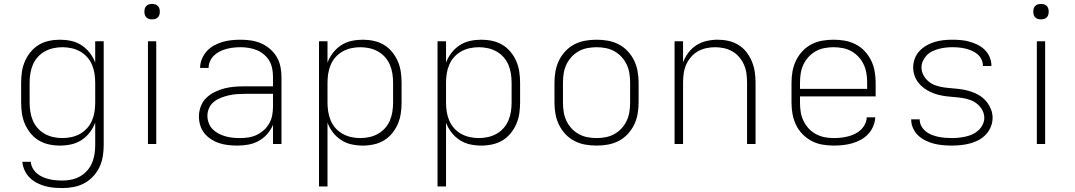

<svg xmlns="http://www.w3.org/2000/svg" viewBox="-20 -729 5440 972"><path d="M297 223Q274 223 251.5 221Q229 219 207.5 213Q186 207 166 196.5Q146 186 130 170Q114 154 104.5 133Q95 112 93 90H136Q137 107 145.5 122.5Q154 138 167 149Q180 160 196 167Q212 174 228.5 178Q245 182 262 183.5Q279 185 297 185Q320 185 343 180Q366 175 386 163.5Q406 152 421.5 134.5Q437 117 446 95.5Q455 74 458.5 51Q462 28 462 5V-108Q452 -81 434 -58Q416 -35 392 -19.5Q368 -4 340 2Q312 8 283 8Q255 8 227.5 2Q200 -4 176.5 -18Q153 -32 135 -54Q117 -76 106 -101.5Q95 -127 91 -154.5Q87 -182 87 -210V-310Q87 -338 91 -365.5Q95 -393 106 -418.5Q117 -444 135 -466Q153 -488 176.5 -502Q200 -516 227.5 -522Q255 -528 283 -528Q312 -528 340 -522Q368 -516 392 -500.5Q416 -485 434 -462Q452 -439 462 -412V-520H505V5Q505 34 500.5 62Q496 90 484 116Q472 142 452 163.5Q432 185 407 198.5Q382 212 353.5 217.5Q325 223 297 223ZM296 -30Q319 -30 342 -35Q365 -40 385.5 -51.5Q406 -63 421.5 -80.5Q437 -98 446 -119.5Q455 -141 458.5 -164Q462 -187 462 -210V-310Q462 -333 458.5 -356Q455 -379 446 -400.5Q437 -422 421.5 -439.5Q406 -457 385.5 -468.5Q365 -480 342 -485Q319 -490 296 -490Q273 -490 250 -485Q227 -480 206.5 -468.5Q186 -457 170.5 -439.5Q155 -422 146 -400.5Q137 -379 133.5 -356Q130 -333 130 -310V-210Q130 -187 133.5 -164Q137 -141 146 -119.5Q155 -98 170.5 -80.5Q186 -63 206.5 -51.5Q227 -40 250 -35Q273 -30 296 -30Z M729 0V-520H771V0ZM750 -631Q742 -631 734.5 -633Q727 -635 721 -641Q715 -647 713 -654.5Q711 -662 711 -670Q711 -678 713 -685.5Q715 -693 721 -699Q727 -705 734.5 -707Q742 -709 750 -709Q758 -709 765.5 -707Q773 -705 779 -699Q785 -693 787 -685.5Q789 -678 789 -670Q789 -662 787 -654.5Q785 -647 779 -641Q773 -635 765.5 -633Q758 -631 750 -631Z M1182 8Q1159 8 1136 5.5Q1113 3 1091 -4Q1069 -11 1049.5 -23.5Q1030 -36 1015.5 -53.5Q1001 -71 994 -93.5Q987 -116 987 -139Q987 -165 996.5 -190.5Q1006 -216 1025 -234Q1044 -252 1067.5 -263.5Q1091 -275 1116.5 -281.5Q1142 -288 1168 -290Q1194 -292 1220 -292H1362V-340Q1362 -361 1358 -382Q1354 -403 1343.5 -421Q1333 -439 1316.5 -453Q1300 -467 1280.5 -475Q1261 -483 1240 -486.5Q1219 -490 1198 -490Q1180 -490 1162 -488Q1144 -486 1127 -481.5Q1110 -477 1093.5 -469Q1077 -461 1064 -448.5Q1051 -436 1043.5 -419.5Q1036 -403 1036 -385H993Q993 -408 1002 -430Q1011 -452 1026.5 -469.5Q1042 -487 1063 -498.5Q1084 -510 1106 -516.5Q1128 -523 1151.5 -525.5Q1175 -528 1198 -528Q1225 -528 1251.5 -524Q1278 -520 1302 -509.5Q1326 -499 1346.5 -481.5Q1367 -464 1380.5 -441.5Q1394 -419 1399.5 -392.5Q1405 -366 1405 -340V0H1362V-97Q1351 -71 1332.5 -50Q1314 -29 1289.5 -15.5Q1265 -2 1237.5 3Q1210 8 1182 8ZM1195 -30Q1217 -30 1239 -33.5Q1261 -37 1280.5 -46.5Q1300 -56 1316.5 -71Q1333 -86 1343.5 -105Q1354 -124 1358 -145.5Q1362 -167 1362 -189V-254H1220Q1200 -254 1179.5 -252.5Q1159 -251 1139 -246.5Q1119 -242 1099.5 -234.5Q1080 -227 1064 -214.5Q1048 -202 1039 -183Q1030 -164 1030 -143Q1030 -125 1036.5 -107Q1043 -89 1056 -75.5Q1069 -62 1086 -53Q1103 -44 1121 -39Q1139 -34 1157.5 -32Q1176 -30 1195 -30Z M1595 215V-520H1638V-412Q1648 -439 1666 -462Q1684 -485 1708 -500.5Q1732 -516 1760 -522Q1788 -528 1817 -528Q1845 -528 1872.5 -522Q1900 -516 1923.5 -502Q1947 -488 1965 -466Q1983 -444 1994 -418.5Q2005 -393 2009 -365.5Q2013 -338 2013 -310V-210Q2013 -182 2009 -154.5Q2005 -127 1994 -101.5Q1983 -76 1965 -54Q1947 -32 1923.5 -18Q1900 -4 1872.5 2Q1845 8 1817 8Q1788 8 1760 2Q1732 -4 1708 -19.5Q1684 -35 1666 -58Q1648 -81 1638 -108V215ZM1804 -30Q1827 -30 1850 -35Q1873 -40 1893.5 -51.5Q1914 -63 1929.5 -80.5Q1945 -98 1954 -119.5Q1963 -141 1966.5 -164Q1970 -187 1970 -210V-310Q1970 -333 1966.5 -356Q1963 -379 1954 -400.5Q1945 -422 1929.5 -439.5Q1914 -457 1893.5 -468.5Q1873 -480 1850 -485Q1827 -490 1804 -490Q1781 -490 1758 -485Q1735 -480 1714.5 -468.5Q1694 -457 1678.5 -439.5Q1663 -422 1654 -400.5Q1645 -379 1641.5 -356Q1638 -333 1638 -310V-210Q1638 -187 1641.5 -164Q1645 -141 1654 -119.5Q1663 -98 1678.5 -80.5Q1694 -63 1714.5 -51.5Q1735 -40 1758 -35Q1781 -30 1804 -30Z M2195 215V-520H2238V-412Q2248 -439 2266 -462Q2284 -485 2308 -500.5Q2332 -516 2360 -522Q2388 -528 2417 -528Q2445 -528 2472.5 -522Q2500 -516 2523.5 -502Q2547 -488 2565 -466Q2583 -444 2594 -418.5Q2605 -393 2609 -365.5Q2613 -338 2613 -310V-210Q2613 -182 2609 -154.5Q2605 -127 2594 -101.5Q2583 -76 2565 -54Q2547 -32 2523.5 -18Q2500 -4 2472.5 2Q2445 8 2417 8Q2388 8 2360 2Q2332 -4 2308 -19.5Q2284 -35 2266 -58Q2248 -81 2238 -108V215ZM2404 -30Q2427 -30 2450 -35Q2473 -40 2493.5 -51.5Q2514 -63 2529.5 -80.5Q2545 -98 2554 -119.5Q2563 -141 2566.5 -164Q2570 -187 2570 -210V-310Q2570 -333 2566.5 -356Q2563 -379 2554 -400.5Q2545 -422 2529.5 -439.5Q2514 -457 2493.5 -468.5Q2473 -480 2450 -485Q2427 -490 2404 -490Q2381 -490 2358 -485Q2335 -480 2314.5 -468.5Q2294 -457 2278.5 -439.5Q2263 -422 2254 -400.5Q2245 -379 2241.5 -356Q2238 -333 2238 -310V-210Q2238 -187 2241.5 -164Q2245 -141 2254 -119.5Q2263 -98 2278.5 -80.5Q2294 -63 2314.5 -51.5Q2335 -40 2358 -35Q2381 -30 2404 -30Z M3000 8Q2971 8 2942.5 3Q2914 -2 2888 -15.5Q2862 -29 2842 -50.5Q2822 -72 2809.5 -98Q2797 -124 2792 -152.5Q2787 -181 2787 -210V-310Q2787 -339 2792 -367.5Q2797 -396 2809.5 -422Q2822 -448 2842 -469.5Q2862 -491 2888 -504.5Q2914 -518 2942.5 -523Q2971 -528 3000 -528Q3029 -528 3057.5 -523Q3086 -518 3112 -504.5Q3138 -491 3158 -469.5Q3178 -448 3190.5 -422Q3203 -396 3208 -367.5Q3213 -339 3213 -310V-210Q3213 -181 3208 -152.5Q3203 -124 3190.5 -98Q3178 -72 3158 -50.5Q3138 -29 3112 -15.5Q3086 -2 3057.5 3Q3029 8 3000 8ZM3000 -30Q3023 -30 3046.5 -34.5Q3070 -39 3090.5 -50.5Q3111 -62 3127 -79.5Q3143 -97 3153 -118.5Q3163 -140 3166.5 -163.5Q3170 -187 3170 -210V-310Q3170 -333 3166.5 -356.5Q3163 -380 3153 -401.5Q3143 -423 3127 -440.5Q3111 -458 3090.5 -469.5Q3070 -481 3046.5 -485.5Q3023 -490 3000 -490Q2977 -490 2953.5 -485.5Q2930 -481 2909.5 -469.5Q2889 -458 2873 -440.5Q2857 -423 2847 -401.5Q2837 -380 2833.5 -356.5Q2830 -333 2830 -310V-210Q2830 -187 2833.5 -163.5Q2837 -140 2847 -118.5Q2857 -97 2873 -79.5Q2889 -62 2909.5 -50.5Q2930 -39 2953.5 -34.5Q2977 -30 3000 -30Z M3395 0V-520H3438V-413Q3448 -440 3465 -462.5Q3482 -485 3505.5 -500Q3529 -515 3557 -521.5Q3585 -528 3613 -528Q3641 -528 3668 -522Q3695 -516 3718.5 -501.5Q3742 -487 3759 -465Q3776 -443 3786.5 -417.5Q3797 -392 3801 -365Q3805 -338 3805 -310V0H3762V-310Q3762 -333 3759 -356Q3756 -379 3747 -400Q3738 -421 3723 -439Q3708 -457 3688 -468.5Q3668 -480 3645.5 -485Q3623 -490 3600 -490Q3577 -490 3554.5 -485Q3532 -480 3512 -468.5Q3492 -457 3477 -439Q3462 -421 3453 -400Q3444 -379 3441 -356Q3438 -333 3438 -310V0Z M4201 8Q4172 8 4143 3Q4114 -2 4088.5 -15.5Q4063 -29 4042.5 -50Q4022 -71 4009.5 -97.5Q3997 -124 3992 -152.5Q3987 -181 3987 -210V-310Q3987 -339 3992 -367.5Q3997 -396 4009.5 -422Q4022 -448 4042 -469.5Q4062 -491 4088 -504.5Q4114 -518 4142.5 -523Q4171 -528 4200 -528Q4229 -528 4257.5 -523Q4286 -518 4312 -504.5Q4338 -491 4358 -469.5Q4378 -448 4390.5 -422Q4403 -396 4408 -367.5Q4413 -339 4413 -310V-241H4030V-210Q4030 -186 4033.5 -163Q4037 -140 4047 -118.5Q4057 -97 4073 -79.5Q4089 -62 4110 -50.5Q4131 -39 4154 -34.5Q4177 -30 4201 -30Q4219 -30 4237.5 -32Q4256 -34 4273.5 -38.5Q4291 -43 4307.5 -51Q4324 -59 4337.5 -71.5Q4351 -84 4359 -100.5Q4367 -117 4368 -135H4411Q4410 -112 4400.5 -89.5Q4391 -67 4375 -50Q4359 -33 4338 -21.5Q4317 -10 4294 -3.5Q4271 3 4247.5 5.5Q4224 8 4201 8ZM4030 -279H4370V-310Q4370 -333 4366.5 -356.5Q4363 -380 4353 -401.5Q4343 -423 4327 -440.5Q4311 -458 4290.5 -469.5Q4270 -481 4246.5 -485.5Q4223 -490 4200 -490Q4177 -490 4153.5 -485.5Q4130 -481 4109.5 -469.5Q4089 -458 4073 -440.5Q4057 -423 4047 -401.5Q4037 -380 4033.5 -356.5Q4030 -333 4030 -310Z M4799 8Q4776 8 4753.5 6Q4731 4 4709 -1.5Q4687 -7 4666.5 -17Q4646 -27 4629.5 -42Q4613 -57 4603 -78.5Q4593 -100 4593 -122V-125H4636V-124Q4636 -106 4644.5 -90.5Q4653 -75 4666.5 -64Q4680 -53 4696.5 -46.5Q4713 -40 4730 -36.5Q4747 -33 4764.5 -31.5Q4782 -30 4799 -30Q4817 -30 4835 -32Q4853 -34 4870.5 -38Q4888 -42 4904 -49.5Q4920 -57 4933.5 -69.5Q4947 -82 4955 -98.5Q4963 -115 4963 -133Q4963 -153 4953 -171.5Q4943 -190 4927 -203Q4911 -216 4891.5 -223Q4872 -230 4852 -233Q4832 -236 4811.5 -237.5Q4791 -239 4771 -241.5Q4751 -244 4731 -249Q4711 -254 4692.5 -262.5Q4674 -271 4657.5 -283Q4641 -295 4628.5 -311.5Q4616 -328 4609.5 -347.5Q4603 -367 4603 -388Q4603 -410 4611 -432Q4619 -454 4634.5 -470.5Q4650 -487 4670 -498.5Q4690 -510 4711.5 -516.5Q4733 -523 4755.5 -525.5Q4778 -528 4801 -528Q4823 -528 4845 -526Q4867 -524 4888.5 -518Q4910 -512 4930 -502Q4950 -492 4965.5 -476.5Q4981 -461 4990 -440.5Q4999 -420 4999 -398V-395H4956V-397Q4956 -413 4948.5 -428.5Q4941 -444 4928 -455Q4915 -466 4899.5 -472.5Q4884 -479 4867.5 -483Q4851 -487 4834.5 -488.5Q4818 -490 4801 -490Q4784 -490 4766.5 -488Q4749 -486 4732.5 -481.5Q4716 -477 4700 -469.5Q4684 -462 4672 -449.5Q4660 -437 4652.5 -421Q4645 -405 4645 -388Q4645 -367 4655 -348.5Q4665 -330 4680.5 -317Q4696 -304 4715.5 -297Q4735 -290 4755 -287Q4775 -284 4795.5 -282.5Q4816 -281 4836.5 -278.5Q4857 -276 4876.5 -271Q4896 -266 4915 -258Q4934 -250 4950.5 -237.5Q4967 -225 4979 -208.5Q4991 -192 4998 -172.5Q5005 -153 5005 -133Q5005 -109 4996 -87Q4987 -65 4971 -48Q4955 -31 4934.5 -20Q4914 -9 4891.5 -3Q4869 3 4845.5 5.5Q4822 8 4799 8Z M5229 0V-520H5271V0ZM5250 -631Q5242 -631 5234.5 -633Q5227 -635 5221 -641Q5215 -647 5213 -654.5Q5211 -662 5211 -670Q5211 -678 5213 -685.5Q5215 -693 5221 -699Q5227 -705 5234.5 -707Q5242 -709 5250 -709Q5258 -709 5265.5 -707Q5273 -705 5279 -699Q5285 -693 5287 -685.5Q5289 -678 5289 -670Q5289 -662 5287 -654.5Q5285 -647 5279 -641Q5273 -635 5265.5 -633Q5258 -631 5250 -631Z"/></svg>

Font: Iosevka Aile Extralight
Style: Regular
Weight: 200
Designer: Belleve Invis
Foundry: Belleve Invis
Version: Version 31.1.0; ttfautohint (v1.8.4)